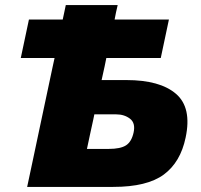

<svg xmlns="http://www.w3.org/2000/svg" viewBox="-20 -733 787 753"><path d="M86.5 0Q98.5 -57 109.8 -109.5Q121 -162 135.5 -231L187 -473.5Q190.5 -490 194 -505.5H61.5L93.5 -656.5H226Q229 -670.5 232 -684.5Q235 -698.5 238 -713H441.5Q438 -698.5 435 -684.5Q432 -670.5 429.5 -656.5H642.5L610.5 -505.5H397Q393.5 -489.5 390.5 -473.5L378.5 -419H475.5Q607.5 -419 670.2 -365Q733 -311 708 -193.5Q688 -97 622.5 -48.5Q557 0 424 0ZM321 -149H406.5Q452.5 -149 474.2 -163Q496 -177 504 -213.5Q512 -250.5 489.8 -267.5Q467.5 -284.5 436 -284.5H350L346 -265Q338.5 -231.5 332.8 -204.5Q327 -177.5 321 -149Z"/></svg>

Font: Commissioner ExtraBold
Style: Italic
Weight: 800
Italic angle: -12°
Designer: Kostas Bartsokas
Foundry: Kostas Bartsokas
Version: Version 1.000; ttfautohint (v1.8.3)